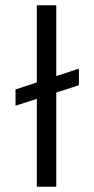

<svg xmlns="http://www.w3.org/2000/svg" viewBox="-20 -710 359 730"><path d="M39 -370 280 -449V-386L39 -308ZM120 0V-690H194V0Z"/></svg>

Font: Bricolage Grotesque 36pt Light
Style: Regular
Weight: 300
Designer: Mathieu Triay
Foundry: Atelier Triay
Version: Version 1.001;gftools[0.9.33.dev8+g029e19f]